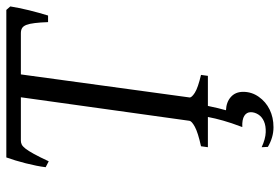

<svg xmlns="http://www.w3.org/2000/svg" viewBox="-154 -500 855 586"><g transform="rotate(-90 273.0 -207.5)"><path d="M208.5 0H116.2L119.1 -21Q161.1 -30.3 178.5 -39.8Q195.8 -49.3 196.8 -56.2L268.6 -570.8H136.2Q129.9 -570.8 124.3 -568.1Q118.7 -565.4 111.8 -556.6Q105 -547.9 95.7 -531Q86.4 -514.2 73.2 -485.8L55.2 -495.1Q56.6 -507.8 59.8 -523.7Q63 -539.6 67.1 -555.9Q71.3 -572.3 75.9 -587.6Q80.6 -603 85 -615.2H535.2L545.9 -603Q543.9 -591.3 541 -576.4Q538.1 -561.5 534.2 -545.9Q530.3 -530.3 526.1 -515.1Q522 -500 518.1 -487.8H498Q497.1 -512.2 495.1 -528.3Q493.2 -544.4 489.5 -554Q485.8 -563.5 479.7 -567.1Q473.6 -570.8 463.9 -570.8H338.4L268.1 -56.2Q267.1 -49.8 282.2 -40Q297.4 -30.3 336.9 -21L334 0H242.2Q238.3 19 235.4 30.8Q232.4 43 229 55.2Q253.9 56.2 269.5 70.1Q285.2 84 285.2 107.9Q285.2 133.8 270 155.3Q254.9 176.8 231 188.5Q207 200.2 177.7 200.2H176.8Q146.5 200.2 117.2 183.1L116.2 164.1Q141.6 175.8 161.6 176.5Q181.6 177.2 195.3 171.1Q209 165 216.1 153.8Q223.1 142.6 223.1 130.9Q223.1 118.2 211.9 111.1Q200.7 104 177.7 105Q184.6 86.9 189.2 73Q193.8 59.1 197.3 46.9Q200.7 34.7 203.6 22.9Q206.1 12.2 208.5 0Z"/></g></svg>

Font: Akkhara
Style: Italic
Weight: 400
Italic angle: -7°
Designer: J. Victor Gaultney
Version: Version 1.00 June 13, 2006, initial release